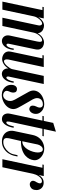

<svg xmlns="http://www.w3.org/2000/svg" viewBox="758 -1464 688 2297"><g transform="rotate(90 1102.5 -316.0)"><path d="M61.2 0 142.5 -381.8Q149 -412.8 166.4 -439.1Q183.8 -465.5 208.6 -481.8Q233.5 -498 262 -498Q283 -498 306.4 -487.5Q329.8 -477 343.1 -453.5Q356.5 -430 348.2 -391.2L265.2 0H166.2L257.2 -427Q260.8 -442.5 258.2 -453.4Q255.8 -464.2 249.6 -469.8Q243.5 -475.2 235.5 -475.2Q225 -475.2 212.1 -467Q199.2 -458.8 186.5 -444.5Q173.8 -430.2 163.9 -412.4Q154 -394.5 150 -376L69.8 0ZM-26.2 0 78.8 -495H174.8L69.8 0ZM36.2 -479 39.2 -495H78.8L75.8 -479ZM256.8 0 338.2 -382.2Q345.8 -417 364.9 -443.1Q384 -469.2 409.8 -483.6Q435.5 -498 463.2 -498Q485 -498 506.9 -487.6Q528.8 -477.2 540.6 -454.2Q552.5 -431.2 544.5 -393.8L477.5 -75.2Q475 -61.5 481 -53.6Q487 -45.8 497.5 -50Q508 -54.2 519 -74.5Q530 -94.8 536.5 -137.2L551.8 -133.8Q544.2 -74.2 522.2 -42Q500.2 -9.8 473.2 0.4Q446.2 10.5 422.1 1.9Q398 -6.8 385.5 -30.8Q373 -54.8 380.2 -89.2L450.5 -414.5Q457.8 -447.8 453.6 -461.5Q449.5 -475.2 435.5 -475.2Q423 -475.2 409.1 -466.9Q395.2 -458.5 382.1 -444.2Q369 -430 359 -411.8Q349 -393.5 345 -374.2L265.2 0Z M871 -477.5 798.2 -135.8Q788.8 -92 766.8 -60.8Q744.8 -29.5 716.2 -13.2Q687.8 3 660.2 3Q644.8 3 627 -2.9Q609.2 -8.8 594.8 -21Q580.2 -33.2 573.4 -53.4Q566.5 -73.5 572.8 -101.2L656.2 -495H757L666.8 -73Q662 -47.2 668.1 -33.1Q674.2 -19 687.2 -19Q699.8 -19 715.1 -29.6Q730.5 -40.2 744.6 -56.9Q758.8 -73.5 769.2 -90.2Q779.8 -107 782 -119.2L859.8 -482ZM959.5 -495 870.5 -75.2Q868 -60.8 873 -52.8Q878 -44.8 888.2 -48.5Q898.5 -52.2 909.6 -73.1Q920.8 -94 929.5 -136.8L944.8 -133.8Q936.8 -75 915.4 -42.4Q894 -9.8 867.1 0.5Q840.2 10.8 816.9 2.6Q793.5 -5.5 781.1 -29.6Q768.8 -53.8 775.8 -89.2L862.5 -495ZM666.2 -495 663.2 -479H614.2L617.2 -495Z M1235.8 -329Q1218.5 -339.2 1218.1 -361.8Q1217.8 -384.2 1228.2 -404Q1247.8 -441.2 1238.9 -462.9Q1230 -484.5 1203.5 -484.5Q1180.5 -484.5 1163.4 -476Q1146.2 -467.5 1137 -451.5Q1127.8 -435.5 1127.8 -413.5Q1127.8 -402.8 1131.6 -390.8Q1135.5 -378.8 1143.2 -363.5Q1155.8 -343 1169.5 -318.8Q1183.2 -294.5 1197 -270.5Q1210.8 -246.5 1222.4 -226Q1234 -205.5 1241.2 -191.5Q1264.5 -150.5 1258 -114.8Q1251.5 -79 1225.6 -51.6Q1199.8 -24.2 1162.9 -8.6Q1126 7 1087.8 7Q1056.8 7 1029.8 -6.9Q1002.8 -20.8 986.1 -46.5Q969.5 -72.2 969.5 -107.5Q969.5 -128.8 976.9 -144.9Q984.2 -161 997.4 -169.1Q1010.5 -177.2 1028.2 -174Q1051.5 -170.2 1058 -153.4Q1064.5 -136.5 1061.1 -116.9Q1057.8 -97.2 1049.5 -82.5Q1033 -46.8 1050.2 -27.9Q1067.5 -9 1096.8 -9Q1113 -9 1128.1 -20Q1143.2 -31 1153.2 -50.5Q1163.2 -70 1162.6 -95.5Q1162 -121 1146 -150Q1140 -160.8 1127.4 -183Q1114.8 -205.2 1100.1 -231.4Q1085.5 -257.5 1072.4 -280.9Q1059.2 -304.2 1052.2 -317.2Q1033 -353.5 1038.5 -386.6Q1044 -419.8 1067.2 -445.6Q1090.5 -471.5 1126.6 -486Q1162.8 -500.5 1205 -500.5Q1233.8 -500.5 1260.5 -486.5Q1287.2 -472.5 1303.8 -447Q1320.2 -421.5 1316.5 -387.8Q1314.2 -366 1302.2 -348.4Q1290.2 -330.8 1273 -324.5Q1255.8 -318.2 1235.8 -329Z M1424.8 -608.2 1529.8 -640.5 1413.2 -101Q1412 -95.2 1409.5 -82.2Q1407 -69.2 1408.1 -58Q1409.2 -46.8 1420 -46.8Q1429.2 -46.8 1438.2 -58.2Q1447.2 -69.8 1454.6 -90.6Q1462 -111.5 1467.5 -137.5L1482.5 -134.5Q1480.8 -117 1473.2 -91.8Q1465.8 -66.5 1451.8 -43Q1437.8 -19.5 1416.8 -5.6Q1395.8 8.2 1366.8 4.5Q1347 2.2 1333.5 -10.5Q1320 -23.2 1314.5 -44.2Q1309 -65.2 1315 -91.5ZM1487.8 -479 1491.2 -495H1585L1581.5 -479ZM1341.2 -479 1344.5 -495H1407.2L1403.8 -479Z M1522 -140 1568.8 -360.5Q1579 -408.5 1604.2 -439.4Q1629.5 -470.2 1663.1 -485.4Q1696.8 -500.5 1731 -500.5Q1772 -500.5 1805.2 -482.5Q1838.5 -464.5 1856.5 -436.1Q1874.5 -407.8 1870.8 -376.2Q1868.5 -350.8 1855.4 -324.1Q1842.2 -297.5 1815.8 -274.1Q1789.2 -250.8 1746.6 -236.4Q1704 -222 1641.5 -222L1609 -79.2Q1602.2 -48.2 1611.1 -29.6Q1620 -11 1654.2 -11Q1687.2 -11 1718.1 -28.5Q1749 -46 1771.2 -73.8Q1793.5 -101.5 1800 -132.2L1810.8 -180.8H1826.8L1816.8 -135.2Q1810.2 -105.5 1788.2 -72.4Q1766.2 -39.2 1730.5 -16.9Q1694.8 5.5 1647.2 5.5Q1601.2 5.5 1570.1 -14.4Q1539 -34.2 1526.4 -67.5Q1513.8 -100.8 1522 -140ZM1644.5 -238Q1676.8 -238 1701.9 -257.1Q1727 -276.2 1743.9 -305.9Q1760.8 -335.5 1769.8 -367.4Q1778.8 -399.2 1778.8 -424Q1778.8 -450 1769.5 -466.9Q1760.2 -483.8 1741 -483.8Q1720.5 -483.8 1704.2 -463.9Q1688 -444 1682.8 -421Z M1998.2 -240.5 2026 -373.2Q2032.5 -403.8 2046.4 -431.1Q2060.2 -458.5 2083.4 -476.1Q2106.5 -493.8 2140.8 -493.8Q2172.2 -493.8 2193.6 -478.2Q2215 -462.8 2223.5 -437.9Q2232 -413 2226 -383.8Q2220.8 -358.5 2204.2 -344.6Q2187.8 -330.8 2169 -328.2Q2150.2 -325.8 2138.5 -332.5Q2121.5 -343 2118.4 -356Q2115.2 -369 2120.5 -382.9Q2125.8 -396.8 2134 -408.2Q2149 -435 2148.4 -449.8Q2147.8 -464.5 2137.2 -469.9Q2126.8 -475.2 2111.5 -472.2Q2098.2 -469.2 2086.1 -459.1Q2074 -449 2063.2 -434.1Q2052.5 -419.2 2044.8 -401.1Q2037 -383 2033 -365L2005.8 -236.2ZM1859.2 0 1965 -495H2061L1955.2 0ZM1922.2 -479 1926 -495H1975L1981.2 -479Z"/></g></svg>

Font: Emberly Black
Style: Italic
Weight: 900
Italic angle: -12°
Designer: Rajesh Rajput
Foundry: Rajesh Rajput
Version: Version 1.000